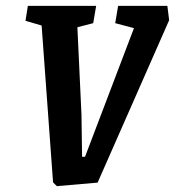

<svg xmlns="http://www.w3.org/2000/svg" viewBox="-20 -627 597 655"><path d="M557 -558 313 -4 174 8 161 -5 122 -540 67 -556 75 -607H308L298 -548L244 -534L258 -235L260 -92H270L437 -531L373 -548L383 -607H551Z"/></svg>

Font: Grenze SemiBold
Style: Italic
Weight: 600
Italic angle: -10°
Designer: Renata Polastri
Foundry: Omnibus-Type
Version: Version 1.002; ttfautohint (v1.8)